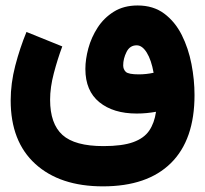

<svg xmlns="http://www.w3.org/2000/svg" viewBox="-20 -449 742 694"><path d="M205.1 -281.2Q188 -235.4 174.6 -184.3Q161.1 -133.3 161.1 -88.4Q161.1 -1.5 205.8 38.8Q250.5 79.1 354 79.1Q421.9 79.1 461.2 64.9Q500.5 50.8 519.3 23.2Q538.1 -4.4 543.9 -44.9Q527.3 -42 510 -40.3Q492.7 -38.6 474.1 -38.6Q389.6 -38.6 339.1 -79.6Q288.6 -120.6 288.6 -199.7Q288.6 -234.4 299.3 -274.2Q310.1 -314 332.8 -349.1Q355.5 -384.3 391.4 -406.7Q427.2 -429.2 477.5 -429.2Q534.2 -429.2 573.5 -399.9Q612.8 -370.6 637 -322.5Q661.1 -274.4 672.1 -217.5Q683.1 -160.6 683.1 -105.5Q683.1 56.2 597.9 140.4Q512.7 224.6 352.1 224.6Q196.8 224.6 107.7 143.6Q18.6 62.5 18.6 -85.9Q18.6 -147.9 35.2 -211.7Q51.8 -275.4 75.7 -333.5ZM535.2 -186Q526.9 -232.4 510.5 -258.8Q494.1 -285.2 474.1 -285.2Q449.2 -285.2 437.3 -261Q425.3 -236.8 425.3 -212.9Q425.3 -198.2 434.8 -189.2Q444.3 -180.2 481.9 -180.2Q508.8 -180.2 535.2 -186Z"/></svg>

Font: Vazir Black FD-WOL-UI
Style: Black-FD-WOL-UI
Weight: 900
Designer: Saber Rastikerdar
Foundry: Saber Rastikerdar
Version: Version 30.0.0